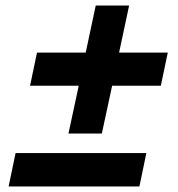

<svg xmlns="http://www.w3.org/2000/svg" viewBox="-20 -669 640 690"><path d="M226 -189 263 -361H88L113 -480H288L324 -649H444L408 -480H583L558 -361H383L346 -189ZM11 1 36 -119H506L481 1Z"/></svg>

Font: Red Hat Mono
Style: Italic
Weight: 400
Italic angle: -12°
Monospace: yes
Designer: Pentagram, MCKL
Foundry: MCKL
Version: Version 1.030